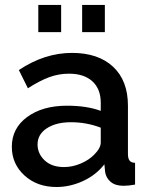

<svg xmlns="http://www.w3.org/2000/svg" viewBox="-20 -746 604 776"><path d="M134.8 -616.2V-726.1H227.1V-616.2ZM312 -616.2V-726.1H403.8V-616.2ZM27.8 -152.8Q27.8 -227.5 89.8 -273.2Q151.9 -318.8 251 -318.8Q330.6 -318.8 387.2 -297.9V-331.1Q387.2 -386.2 353.5 -417.2Q319.8 -448.2 258.8 -448.2Q216.8 -448.2 177.7 -433.6Q138.7 -418.9 92.8 -389.2L56.2 -462.9Q160.2 -532.2 271 -532.2Q377 -532.2 437 -476.3Q497.1 -420.4 497.1 -318.8V-124Q497.1 -105.5 503.7 -96.9Q510.3 -88.4 525.9 -87.9V0Q499.5 4.9 479 4.9Q445.8 4.9 427 -11.2Q408.2 -27.3 404.8 -51.8L401.9 -82Q368.2 -38.6 315.7 -14.4Q263.2 9.8 208 9.8Q129.9 9.8 78.9 -36.9Q27.8 -83.5 27.8 -152.8ZM360.8 -121.1Q387.2 -147.5 387.2 -169.9V-230Q329.6 -252 267.1 -252Q206.5 -252 169.2 -227.5Q131.8 -203.1 131.8 -162.1Q131.8 -125 160.4 -97.9Q189 -70.8 238.8 -70.8Q272.9 -70.8 306.2 -85Q339.4 -99.1 360.8 -121.1Z"/></svg>

Font: Rawline SemiBold
Style: Regular
Weight: 600
Designer: Matt McInerney, Pablo Impallari, Rodrigo Fuenzalida
Foundry: Matt McInerney, Pablo Impallari, Rodrigo Fuenzalida
Version: Version 4.020;PS 004.020;hotconv 1.0.88;makeotf.lib2.5.64775